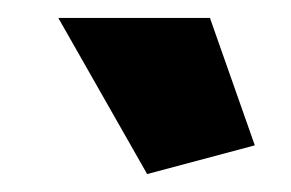

<svg xmlns="http://www.w3.org/2000/svg" viewBox="-20 -750 324 214"><path d="M144 -556 45 -730H214L264 -588Z"/></svg>

Font: Raleway
Style: Heavy
Weight: 900
Designer: Matt McInerney, Pablo Impallari, Rodrigo Fuenzalida
Foundry: Matt McInerney, Pablo Impallari, Rodrigo Fuenzalida
Version: Version 2.001